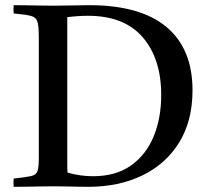

<svg xmlns="http://www.w3.org/2000/svg" viewBox="-20 -721 814 742"><path d="M188 -699Q219 -699 259 -700Q299 -701 325 -701Q522 -701 623 -617Q724 -533 724 -372Q724 -254 672.5 -170.5Q621 -87 530 -43Q439 1 321 1Q307 1 282 0.5Q257 0 231 -0.5Q205 -1 187 -1Q171 -1 142 -0.5Q113 0 83 0.5Q53 1 33 1Q31 -14 33 -31Q80 -36 100 -40.5Q120 -45 125 -60Q130 -75 130 -111V-576Q130 -618 125 -636Q120 -654 99.5 -659.5Q79 -665 33 -669Q31 -684 33 -701Q54 -701 83 -700.5Q112 -700 140.5 -699.5Q169 -699 188 -699ZM240 -655V-124Q240 -99 240 -82Q240 -65 241 -54Q289 -40 340 -40Q427 -40 485.5 -81Q544 -122 573.5 -193Q603 -264 603 -354Q603 -494 531.5 -577Q460 -660 320 -660Q295 -660 272.5 -658Q250 -656 240 -655Z"/></svg>

Font: Tiro Bangla
Style: Regular
Weight: 400
Designer: Bangla: John Hudson & Fiona Ross. Latin: John Hudson.
Foundry: Tiro Typeworks Ltd.
Version: Version 1.60